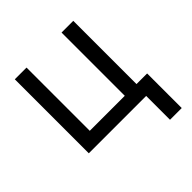

<svg xmlns="http://www.w3.org/2000/svg" viewBox="-189 -666 973 973"><g transform="rotate(-45 297.5 -179.5)"><path d="M485.4 0V-530.3H401.4V-77.1H150.4V-530.3H66.4V0ZM561.5 170.9V-77.1H477.5V170.9Z"/></g></svg>

Font: Pretendard Variable
Style: Regular
Weight: 400
Designer: Base glyphs from Inter by Rasmus Andersson; Hangeul glyphs from Noto Sans CJK(Source Han Sans) by Jang Soo-young and Kan
Foundry: Kil Hyung-jin
Version: Version 1.309;Glyphs 3.2 (3225)